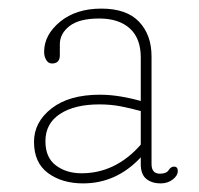

<svg xmlns="http://www.w3.org/2000/svg" viewBox="-20 -728 462 446"><path d="M82.5 -607.5Q82.5 -647 119.5 -677.5Q156.5 -708 215.5 -708Q274 -708 303 -677.5Q332 -647 332 -597V-347Q332 -324.5 351.5 -324.5Q366.5 -324.5 371.8 -332.8Q377 -341 384 -341Q393 -341 393 -331Q393 -320 381.2 -311Q369.5 -302 353.5 -302Q332.5 -302 319.8 -312.5Q307 -323 307 -346.5V-362.5Q250.5 -302 173 -302Q124 -302 91.5 -326Q59 -350 59 -398.5Q59 -444.5 99.8 -476.2Q140.5 -508 212 -508Q235.5 -508 260.8 -503.8Q286 -499.5 307 -493.5V-594.5Q307 -639 281.5 -662Q256 -685 210.5 -685Q164 -685 141.5 -667.5Q119 -650 119 -625V-599.5Q119 -580.5 100.5 -580.5Q92.5 -580.5 87.5 -588.5Q82.5 -596.5 82.5 -607.5ZM85.5 -400Q85.5 -362 109.8 -343.8Q134 -325.5 169.5 -325.5Q248.5 -325.5 307 -392V-470Q285.5 -476 261.5 -480.8Q237.5 -485.5 211 -485.5Q153 -485.5 119.2 -463.2Q85.5 -441 85.5 -400Z"/></svg>

Font: Fraunces 144pt S100 Thin
Style: Regular
Weight: 100
Version: Version 1.000; ttfautohint (v1.8.3)